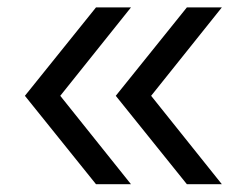

<svg xmlns="http://www.w3.org/2000/svg" viewBox="-20 -652 640 505"><path d="M471.5 -167.5 284.5 -400 471.5 -632.5H563.5L377.5 -400L563.5 -167.5ZM232.5 -167.5 45.5 -400 232.5 -632.5H324.5L138.5 -400L324.5 -167.5Z"/></svg>

Font: Victor Mono Thin
Style: Regular
Weight: 100
Monospace: yes
Designer: Rune Bjørnerås
Version: Version 1.561;gftools[0.9.30]